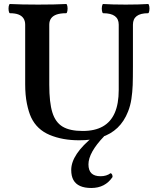

<svg xmlns="http://www.w3.org/2000/svg" viewBox="-20 -686 770 957"><path d="M135.3 -100.6Q122.6 -127.9 114 -170.2Q105.5 -212.4 105.5 -266.1V-563Q105.5 -582 96.9 -594.7Q88.4 -607.4 71.8 -613.8Q55.2 -620.1 29.8 -620.1Q25.4 -620.1 23.4 -631.6Q21.5 -643.1 23.4 -654.5Q25.4 -666 29.8 -666Q85.9 -663.1 169.9 -663.1Q253.9 -663.1 309.6 -666Q314 -666 315.9 -654.5Q317.9 -643.1 315.9 -631.6Q314 -620.1 309.6 -620.1Q281.2 -620.1 262.7 -613.8Q244.1 -607.4 234.9 -594.7Q225.6 -582 225.6 -563V-263.7Q225.6 -174.8 241 -125.5Q256.3 -76.2 292.2 -54.7Q328.1 -33.2 392.6 -33.2Q452.6 -33.2 492.4 -55.7Q532.2 -78.1 552 -123.5Q571.8 -168.9 571.8 -237.8V-563Q571.8 -620.1 494.6 -620.1Q490.2 -620.1 488.3 -631.6Q486.3 -643.1 488.3 -654.5Q490.2 -666 494.6 -666Q539.1 -663.1 606.4 -663.1Q673.3 -663.1 717.8 -666Q722.2 -666 724.1 -654.5Q726.1 -643.1 724.1 -631.6Q722.2 -620.1 717.8 -620.1Q642.6 -620.1 642.6 -563V-356Q642.6 -296.9 641.4 -262Q640.1 -227.1 635 -193.1Q629.9 -159.2 618.2 -129.9Q599.1 -81.1 565.7 -49.1Q532.2 -17.1 484.4 -1.7Q436.5 13.7 373.5 13.2Q291.5 13.2 227.8 -13.4Q164.1 -40 135.3 -100.6ZM335 161.1Q335 83.5 447.3 -6.8H499Q420.9 74.7 420.9 133.3Q420.9 163.1 435.8 177.7Q450.7 192.4 481 192.4Q511.2 192.4 531.2 177.2Q541 180.2 541 196.3Q522.5 223.6 496.1 237.3Q469.7 251 435.1 251Q401.4 251 379.2 241Q356.9 231 345.9 211.2Q335 191.4 335 161.1Z"/></svg>

Font: Junicode Two Beta VF
Style: Regular
Weight: 400
Designer: Peter S. Baker
Foundry: Briery Creek Software
Version: Version 1.031 beta; ttfautohint (v1.8.1.43-b0c9)